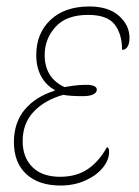

<svg xmlns="http://www.w3.org/2000/svg" viewBox="-20 -563 430 593"><path d="M23 -124Q23 -184 56 -224Q89 -264 149 -283V-285Q122 -300 107 -327.5Q92 -355 92 -393Q92 -460 136 -501.5Q180 -543 256 -543Q315 -543 347.5 -514Q380 -485 380 -446Q380 -429 374 -419Q368 -409 357 -409Q357 -458 334 -487.5Q311 -517 252 -517Q185 -517 151.5 -480Q118 -443 118 -393Q118 -323 179 -294Q185 -295 204.5 -298Q224 -301 245 -301Q279 -301 279 -286Q279 -277 268 -271.5Q257 -266 236 -266Q198 -266 175 -270Q118 -254 84 -218Q50 -182 50 -127Q50 -77 80 -47Q110 -17 166 -17Q215 -17 250 -40Q285 -63 310 -108Q317 -108 317 -94Q317 -69 297.5 -45Q278 -21 243.5 -5.5Q209 10 167 10Q99 10 61 -25.5Q23 -61 23 -124Z"/></svg>

Font: Noto Serif NarrowThin
Style: Italic
Weight: 250
Width: 4
Italic angle: -12°
Designer: Monotype Design Team
Foundry: Monotype Imaging Inc.
Version: Version 1.001